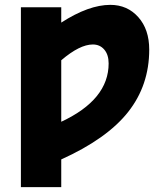

<svg xmlns="http://www.w3.org/2000/svg" viewBox="-20 -550 670 790"><path d="M232 220H66V-520H232V-457Q345 -530 434 -530Q504 -530 549 -479.5Q594 -429 594 -346Q594 -199 507 -89Q420 21 232 106ZM232 -49Q427 -140 427 -289Q427 -325 409 -346Q391 -367 362 -367Q308 -367 232 -302Z"/></svg>

Font: M PLUS 1p ExtraBold
Style: Regular
Weight: 800
Version: Version 1.062